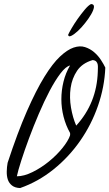

<svg xmlns="http://www.w3.org/2000/svg" viewBox="-20 -952 554 973"><path d="M82 1Q55.7 0 40.5 -12.2Q25.4 -24.4 19.5 -42.5Q13.7 -60.5 14.2 -83Q14.6 -105.5 18.6 -127Q69.3 -281.2 116.2 -388.2Q163.1 -495.1 205.1 -563Q247.1 -630.9 284.2 -665.5Q321.3 -700.2 353 -710.9Q384.8 -721.7 410.6 -713.4Q436.5 -705.1 457 -687.5Q477.5 -669.9 491.7 -647.9Q505.9 -626 513.7 -609.4Q509.8 -511.7 476.6 -416Q443.4 -320.3 386.2 -238.3Q329.1 -156.2 251.5 -93.8Q173.8 -31.2 82 1ZM335 -620.1Q313.5 -615.2 286.6 -580.1Q259.8 -544.9 231.9 -492.2Q204.1 -439.5 176.8 -375.5Q149.4 -311.5 127 -251Q104.5 -190.4 87.9 -138.7Q71.3 -86.9 65.4 -58.6Q101.6 -58.6 145 -80.1Q188.5 -101.6 227.5 -133.3Q266.6 -165 295.9 -201.2Q325.2 -237.3 335 -265.6V-268.6Q335 -270.5 335.4 -271Q335.9 -271.5 335.9 -272.5Q335.9 -273.4 335.4 -274.4Q335 -275.4 335 -276.4V-278.3Q313.5 -316.4 302.2 -360.4Q291 -404.3 291 -449.2Q291 -494.1 301.8 -538.1Q312.5 -582 335 -620.1ZM449.2 -647.5Q396.5 -631.8 370.6 -593.3Q344.7 -554.7 337.9 -506.3Q331.1 -458 339.8 -406.7Q348.6 -355.5 366.2 -315.4Q470.7 -429.7 475.6 -588.9Q475.6 -597.7 476.1 -607.4Q476.6 -617.2 475.1 -625.5Q473.6 -633.8 467.8 -640.1Q461.9 -646.5 449.2 -647.5ZM441.4 -931.6Q458 -930.7 456.1 -915.5Q454.1 -900.4 441.9 -879.4Q429.7 -858.4 411.1 -835Q392.6 -811.5 374 -794.4Q355.5 -777.3 341.3 -770.5Q327.1 -763.7 325.2 -775.4Q329.1 -785.2 342.8 -808.6Q356.4 -832 374 -856.9Q391.6 -881.8 409.7 -903.3Q427.7 -924.8 441.4 -931.6Z"/></svg>

Font: La Belle Aurore
Style: Regular
Weight: 400
Version: Version 1.001 2001